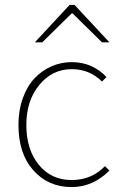

<svg xmlns="http://www.w3.org/2000/svg" viewBox="-20 -740 486 772"><path d="M268.1 12.2Q174.3 12.2 114.3 -54.9Q54.2 -122.1 54.2 -237.8Q54.2 -296.4 71.5 -344.7Q88.9 -393.1 118.4 -424.6Q147.9 -456.1 186.5 -473.1Q225.1 -490.2 268.1 -490.2Q351.6 -490.2 408.2 -430.2L390.1 -412.1Q340.3 -461.9 268.1 -461.9Q190.4 -461.9 138.2 -398.7Q85.9 -335.4 85.9 -237.8Q85.9 -138.7 136 -77.4Q186 -16.1 268.1 -16.1Q347.7 -16.1 401.9 -71.8L419.9 -54.2Q353.5 12.2 268.1 12.2ZM120.1 -569.8 259.8 -720.2H279.8L419.9 -569.8H390.1L272 -686H268.1L149.9 -569.8Z"/></svg>

Font: Source Sans 3 ExtraLight
Style: Regular
Weight: 200
Designer: Paul D. Hunt
Foundry: Adobe
Version: Version 3.052;hotconv 1.1.0;makeotfexe 2.6.0